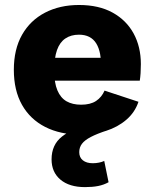

<svg xmlns="http://www.w3.org/2000/svg" viewBox="-20 -530 619 770"><path d="M304.7 10Q221.8 10 161.4 -20.8Q100.9 -51.6 68.2 -109.6Q35.5 -167.6 35.5 -250Q35.5 -332.4 68.4 -390.4Q101.3 -448.4 160.5 -479.2Q219.8 -510 297 -510Q376.2 -510 431.5 -479.5Q486.8 -449 515.9 -395.6Q544.9 -342.2 544.9 -273.1Q544.9 -254.5 543.8 -236.9Q542.6 -219.2 540.6 -206.6H144.8V-298.1H466.4L384.5 -255.7Q387.7 -320.7 366 -355.8Q344.2 -390.9 296.7 -390.9Q264.7 -390.9 242.2 -375.7Q219.7 -360.6 208.5 -329Q197.4 -297.4 197.4 -247.3Q197.4 -197.8 210.2 -167.6Q223 -137.4 246.9 -123.7Q270.8 -110.1 305.1 -110.1Q342.7 -110.1 365.3 -125.1Q387.9 -140.2 399.3 -166.6L535.3 -121.8Q521.1 -79.3 486.6 -49.7Q452.2 -20.1 404.8 -5Q357.5 10 304.7 10ZM321 220.4Q258 220.4 222.4 190.4Q186.8 160.4 186.8 109Q186.8 50.6 228.6 17.6Q270.4 -15.4 343.2 -28.6L410 -7Q368.8 6.4 344.2 19.3Q319.6 32.2 308.7 46.6Q297.8 61 297.8 80.2Q297.8 101.4 312.4 113Q327 124.6 352 124.6Q364.6 124.6 376.8 122.2Q389 119.8 398 115.4L415.4 200.8Q396.4 211.4 373.7 215.9Q351 220.4 321 220.4Z"/></svg>

Font: Work Sans
Style: Regular
Weight: 400
Designer: Wei Huang
Foundry: Wei Huang
Version: Version 2.006; ttfautohint (v1.8.1.43-b0c9)